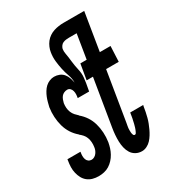

<svg xmlns="http://www.w3.org/2000/svg" viewBox="-180 -838 859 948"><g transform="rotate(-30 250.0 -363.5)"><path d="M103 8Q85 8 69 3.5Q53 -1 40.5 -11Q28 -21 20.5 -35Q13 -49 9 -65.5Q5 -82 5.5 -99.5Q6 -117 9 -134L10 -142H84V-139Q82 -129 82 -119Q82 -109 85 -100Q88 -91 95.5 -85.5Q103 -80 113 -80Q121 -80 129 -84.5Q137 -89 142.5 -96.5Q148 -104 151 -112Q154 -120 155 -129Q157 -142 156 -155.5Q155 -169 150.5 -181Q146 -193 138 -202Q130 -211 120 -219V-220Q101 -236 87.5 -257Q74 -278 67 -303Q60 -328 58.5 -355Q57 -382 61 -409Q64 -422 67.5 -435Q71 -448 76 -460.5Q81 -473 88.5 -485.5Q96 -498 106 -507.5Q116 -517 129.5 -522.5Q143 -528 156 -528Q171 -528 185 -522.5Q199 -517 208.5 -505.5Q218 -494 222.5 -480.5Q227 -467 230 -452Q230 -476 222 -498Q214 -520 209 -543.5Q204 -567 201.5 -591Q199 -615 203 -640Q205 -654 211 -668Q217 -682 226 -693.5Q235 -705 247.5 -713.5Q260 -722 274 -726.5Q288 -731 302 -733Q316 -735 329 -735H411L399 -658H317Q309 -658 300 -657Q291 -656 283 -652.5Q275 -649 269.5 -641.5Q264 -634 262 -626Q260 -612 262.5 -599.5Q265 -587 266.5 -574.5Q268 -562 269.5 -549.5Q271 -537 273 -524.5Q275 -512 278 -499.5Q281 -487 282 -474.5Q283 -462 281.5 -449Q280 -436 278 -422L270 -378H205Q207 -388 207.5 -398Q208 -408 205.5 -417.5Q203 -427 196.5 -433.5Q190 -440 180 -440Q171 -440 162 -436Q153 -432 147.5 -425Q142 -418 138.5 -409Q135 -400 133 -391Q131 -378 132 -364.5Q133 -351 138 -339Q143 -327 151 -318Q159 -309 168 -301V-300Q187 -284 200.5 -263.5Q214 -243 221 -218.5Q228 -194 229.5 -167.5Q231 -141 227 -114Q224 -98 219.5 -83.5Q215 -69 207 -54.5Q199 -40 188 -28Q177 -16 163.5 -7.5Q150 1 134 4.5Q118 8 103 8ZM350 8Q331 8 315.5 -0.5Q300 -9 291 -23.5Q282 -38 278 -55.5Q274 -73 273.5 -91Q273 -109 274.5 -128Q276 -147 279 -165L323 -432H287L302 -520H338L373 -735H448L413 -520H474L470 -432H398L352 -151Q351 -144 349.5 -137.5Q348 -131 347.5 -124.5Q347 -118 347 -112Q347 -106 347.5 -99.5Q348 -93 350.5 -86.5Q353 -80 359 -80Q364 -80 366.5 -84.5Q369 -89 371 -93.5Q373 -98 374.5 -102Q376 -106 377.5 -110.5Q379 -115 380 -119.5Q381 -124 382.5 -128.5Q384 -133 384.5 -137.5Q385 -142 386.5 -146.5Q388 -151 388.5 -155Q389 -159 390 -163.5Q391 -168 391.5 -172.5Q392 -177 393 -182L394 -187H468L466 -178Q464 -164 461 -150Q458 -136 454.5 -122Q451 -108 445.5 -94Q440 -80 434 -67Q428 -54 420 -41Q412 -28 402 -17Q392 -6 378 1Q364 8 350 8Z"/></g></svg>

Font: Iosevka Semibold Oblique
Style: Regular
Weight: 600
Italic angle: -9°
Monospace: yes
Designer: Belleve Invis
Foundry: Belleve Invis
Version: Version 32.5.0; ttfautohint (v1.8.4)